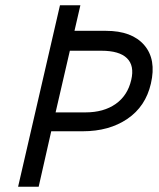

<svg xmlns="http://www.w3.org/2000/svg" viewBox="-20 -710 605 730"><path d="M48.8 0 208 -689.9H285.6L263.2 -592.8H382.8Q481.4 -592.8 528.3 -538.6Q575.2 -484.4 553.7 -392.1Q533.7 -305.2 464.4 -258.1Q395 -210.9 294.4 -210.9H174.8L127 0ZM191.4 -282.7H305.2Q374 -282.7 419.7 -314.7Q465.3 -346.7 479 -406.2Q491.7 -460.4 462.6 -488.8Q433.6 -517.1 365.2 -517.1H245.6Z"/></svg>

Font: HK Grotesk Italic
Style: Regular
Weight: 400
Italic angle: -13°
Designer: Alfredo Marco Pradil and Stefan Peev
Foundry: Hanken Design Co.
Version: Version 1.000;PS 001.000;hotconv 1.0.88;makeotf.lib2.5.64775